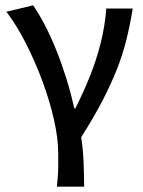

<svg xmlns="http://www.w3.org/2000/svg" viewBox="-20 -521 536 719"><path d="M193 178Q195 157 196.5 139.5Q198 122 198 102Q198 82 198 54Q198 -3 182 -73.5Q166 -144 138.5 -218Q111 -292 76.5 -359.5Q42 -427 4 -477L104 -501Q125 -471 147.5 -428Q170 -385 190.5 -334Q211 -283 228.5 -227Q246 -171 258 -115H262Q292 -174 316.5 -235Q341 -296 357 -359.5Q373 -423 378 -489H477Q467 -427 453 -371Q439 -315 417 -259.5Q395 -204 363 -142.5Q331 -81 284 -7Q291 37 293 86.5Q295 136 295 178Z"/></svg>

Font: Source Sans 3 Medium
Style: Regular
Weight: 500
Designer: Paul D. Hunt
Foundry: Adobe
Version: Version 3.052;hotconv 1.1.0;makeotfexe 2.6.0